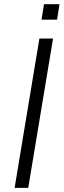

<svg xmlns="http://www.w3.org/2000/svg" viewBox="-20 -915 310 935"><path d="M194.2 -894.5 182.2 -819.2H257.8L269.9 -894.5ZM238.3 -727.3H171.9L51.1 0H117.5Z"/></svg>

Font: TID UI Light
Style: Italic
Weight: 300
Italic angle: -9.39999°
Designer: The TID Project Authors
Foundry: Bakken & Bæck
Version: Version 1.001;hotconv 1.0.109;makeotfexe 2.5.65596